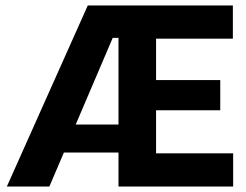

<svg xmlns="http://www.w3.org/2000/svg" viewBox="-20 -680 897 700"><path d="M5 0 300 -660H829V-539H549V-388H783V-278H549V-121H830V0H412V-124H213L160 0ZM391 -542 256 -226H412V-542Z"/></svg>

Font: Bricolage Grotesque 48pt Bricolage Grotesque 48pt Regular
Style: Bold
Weight: 700
Designer: Mathieu Triay
Foundry: Atelier Triay
Version: Version 1.000; ttfautohint (v1.8.4.7-5d5b);gftools[0.9.32]